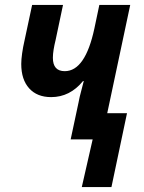

<svg xmlns="http://www.w3.org/2000/svg" viewBox="-20 -564 582 777"><path d="M431 193 494 -106H414L507 -544H382L362 -449Q325 -276 242 -276Q194 -276 194 -330Q194 -345 197 -363.5Q200 -382 205 -402L235 -544H110L79 -399Q73 -373 69.5 -348Q66 -323 66 -305Q66 -242 98 -206.5Q130 -171 187 -171Q263 -171 316 -236H319Q314 -215 308 -193.5Q302 -172 298 -150L266 0H355L311 193Z"/></svg>

Font: Noto Sans UI SemiCondensed
Style: Bold Italic
Weight: 700
Width: 4
Designer: Monotype Design Team
Foundry: Monotype Imaging Inc.
Version: 1.001